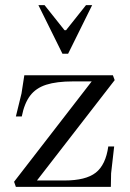

<svg xmlns="http://www.w3.org/2000/svg" viewBox="-20 -730 506 750"><path d="M42 0 35 -20 349 -426 376 -412H265Q201 -412 160.5 -399Q120 -386 97.5 -356Q75 -326 65 -275H42L64 -365L75 -436H421L428 -417L105 0L93 -25H232Q315 -25 354 -55.5Q393 -86 403 -158H426L414 -53L413 0ZM224 -520 130 -710H154L232 -612H238L316 -710H340L246 -520Z"/></svg>

Font: Baskervville
Style: Regular
Weight: 400
Designer: Alexis Faudot, Rémi Forte, Morgane Pierson, Rafael Ribas, Tanguy Vanlaeys, Rosalie Wagner, Thomas Huot-Marchand
Foundry: ANRT
Version: Version 1.100